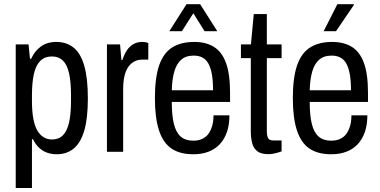

<svg xmlns="http://www.w3.org/2000/svg" viewBox="-20 -744 1860 941"><path d="M57.1 177.3V-526.5H119.9L126.9 -455.9H132.9Q148.5 -492.2 179.4 -515.4Q210.4 -538.5 255.9 -538.5Q305.6 -538.5 340.3 -510.9Q375.1 -483.3 392.8 -422.3Q410.6 -361.3 410.6 -261Q410.6 -164.1 393.1 -104.3Q375.6 -44.5 341.6 -16.3Q307.6 12 257.7 12Q231 12 209.3 3.7Q187.5 -4.5 170.5 -20.8Q153.6 -37 141.6 -61.8H136.6V177.3ZM234.2 -60.4Q267.3 -60.4 287.5 -80.1Q307.8 -99.9 317.8 -141Q327.9 -182.1 327.9 -248.6V-278.1Q327.9 -344.5 318.1 -386.4Q308.3 -428.3 287.6 -447.8Q266.9 -467.3 234.6 -467.3Q199.1 -467.3 177.2 -445.4Q155.3 -423.5 146 -380.9Q136.6 -338.3 136.6 -277.2V-250.1Q136.6 -199 143.2 -162.9Q149.8 -126.7 162.8 -104.5Q175.8 -82.3 194 -71.4Q212.3 -60.4 234.2 -60.4Z M504.1 0V-526.5H568.4L575 -450.2H580Q589 -478.1 602 -497.5Q615 -517 634 -527.8Q652.9 -538.5 676.4 -538.5Q685.5 -538.5 693.3 -537Q701.2 -535.5 706.8 -532.9V-451.8H676.7Q655.7 -451.8 638.3 -442.6Q620.9 -433.4 608.4 -415.5Q596 -397.6 589.8 -370.2Q583.6 -342.8 583.6 -305.9V0Z M927.1 12Q861.3 12 820.1 -16.2Q778.9 -44.5 759.1 -105.5Q739.2 -166.5 739.2 -263Q739.2 -362.5 759.8 -423Q780.4 -483.5 823.3 -511Q866.2 -538.5 932 -538.5Q989.4 -538.5 1028.6 -514.2Q1067.8 -489.9 1087.6 -435.5Q1107.5 -381.1 1107.5 -290V-244.4H821.9Q821.9 -178.9 832.2 -136.9Q842.5 -95 865.6 -74.7Q888.7 -54.5 927.2 -54.5Q950.2 -54.5 968.4 -62.1Q986.6 -69.7 998.9 -84.7Q1011.2 -99.8 1018.8 -123.5Q1026.4 -147.2 1026.4 -178.9H1104.5Q1104.5 -133.5 1092.5 -97.9Q1080.4 -62.3 1057.7 -37.8Q1035.1 -13.4 1002.4 -0.7Q969.7 12 927.1 12ZM821.9 -301.6H1024.2Q1024.2 -347 1018.6 -379Q1013 -411 1001.8 -431.7Q990.5 -452.4 972.3 -461.9Q954.2 -471.5 929.1 -471.5Q890.8 -471.5 867.9 -451.1Q845 -430.8 834.2 -393.1Q823.4 -355.5 821.9 -301.6ZM809.9 -591 894.2 -723.5H960.8L1045 -591H982.6L909.1 -708.5H946.4L871.4 -591Z M1295.1 11.5Q1259.2 11.5 1240.6 -3.1Q1222.1 -17.7 1215.6 -43.6Q1209.2 -69.6 1209.2 -101.6V-459H1160.8V-526.5H1209.8L1223.8 -675.2H1287.8V-526.5H1360.1V-459H1287.8V-102.2Q1287.8 -77.9 1294.1 -66.8Q1300.4 -55.6 1318.9 -55.6H1360.1V-2.1Q1350.4 1.5 1339 4.7Q1327.5 8 1316.4 9.8Q1305.2 11.5 1295.1 11.5Z M1603.1 12Q1537.3 12 1496.1 -16.2Q1454.9 -44.5 1435.1 -105.5Q1415.2 -166.5 1415.2 -263Q1415.2 -362.5 1435.8 -423Q1456.4 -483.5 1499.3 -511Q1542.2 -538.5 1608 -538.5Q1665.4 -538.5 1704.6 -514.2Q1743.8 -489.9 1763.6 -435.5Q1783.5 -381.1 1783.5 -290V-244.4H1497.9Q1497.9 -178.9 1508.2 -136.9Q1518.5 -95 1541.6 -74.7Q1564.7 -54.5 1603.2 -54.5Q1626.2 -54.5 1644.4 -62.1Q1662.6 -69.7 1674.9 -84.7Q1687.2 -99.8 1694.8 -123.5Q1702.4 -147.2 1702.4 -178.9H1780.5Q1780.5 -133.5 1768.5 -97.9Q1756.4 -62.3 1733.7 -37.8Q1711.1 -13.4 1678.4 -0.7Q1645.7 12 1603.1 12ZM1497.9 -301.6H1700.2Q1700.2 -347 1694.6 -379Q1689 -411 1677.8 -431.7Q1666.5 -452.4 1648.3 -461.9Q1630.2 -471.5 1605.1 -471.5Q1566.8 -471.5 1543.9 -451.1Q1521 -430.8 1510.2 -393.1Q1499.4 -355.5 1497.9 -301.6ZM1566.2 -591 1633.5 -723.5H1714.2V-719.5L1626.8 -591Z"/></svg>

Font: Archivo SemiBold Condensed
Style: Regular
Weight: 600
Width: 3
Version: Version 2.001